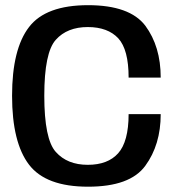

<svg xmlns="http://www.w3.org/2000/svg" viewBox="-20 -700 678 724"><path d="M312 4C417.5 4 489.5 -22 528 -75C566.5 -127.5 586 -192.5 586 -269.5H465C465 -200.5 451.5 -151 425.5 -122C399.5 -93 361.5 -78.5 311 -78.5C259.5 -78.5 219.5 -94.5 190.5 -127C161.5 -159 147 -230 147 -339C147 -447.5 161.5 -518 190.5 -550C219 -582 259.5 -598 311 -598C361.5 -598 400 -583.5 426 -555.5C452 -527 465 -478 465 -407.5H586C586 -486 566.5 -551 528 -603C489 -654.5 417 -680.5 312 -680.5C206 -680.5 131.5 -653 89.5 -598C47 -543 25.5 -456.5 25.5 -339C25.5 -221 47 -134.5 89.5 -79C132 -23.5 206 4 312 4Z"/></svg>

Font: Anybody Medium
Style: Regular
Weight: 500
Designer: Tyler Finck
Foundry: Etcetera Type Company
Version: Version 1.110